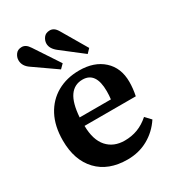

<svg xmlns="http://www.w3.org/2000/svg" viewBox="-192 -898 926 1022"><g transform="rotate(-30 271.5 -387.5)"><path d="M290 14Q173 14 107 -55.5Q41 -125 41 -246Q41 -334 74 -396.5Q107 -459 166 -492.5Q225 -526 302 -526Q394 -526 449 -476Q504 -426 504 -340Q504 -300 495 -256H180Q181 -169 220.5 -125Q260 -81 327 -81Q370 -81 407 -95Q444 -109 478 -139L510 -105Q473 -49 416.5 -17.5Q360 14 290 14ZM180 -308H372Q375 -331 375 -357Q375 -475 293 -475Q243 -475 214.5 -434.5Q186 -394 180 -308ZM386 -579 258 -678Q223 -705 223 -736Q223 -755 235.5 -772Q248 -789 274 -789Q286 -789 297 -782Q308 -775 318 -758L409 -603ZM222 -579 86 -674Q50 -698 50 -734Q50 -753 62.5 -770Q75 -787 100 -787Q112 -787 123 -780Q134 -773 145 -756L246 -603Z"/></g></svg>

Font: Literata 36pt SemiBold
Style: Regular
Weight: 600
Designer: Latin by Veronika Burian and Jose Scaglione. Greek by Irene Vlachou. Cyrillic by Vera Evstafieva.
Foundry: TypeTogether
Version: Version 3.002